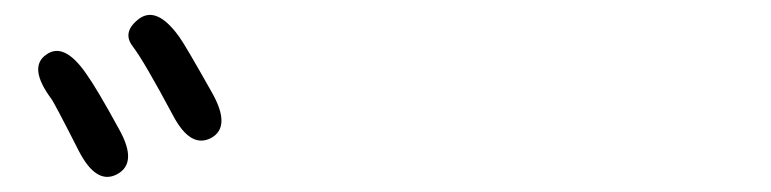

<svg xmlns="http://www.w3.org/2000/svg" viewBox="-20 -853 1040 259"><path d="M138 -618Q110 -603 86 -650Q53 -715 49 -720Q18 -762 42 -779Q66 -797 96 -754Q111 -733 141 -678Q166 -633 138 -618ZM265 -667Q237 -652 213 -698Q174 -771 159 -790.5Q144 -810 168 -828Q192 -845 222 -803Q230 -792 266 -728Q292 -682 265 -667Z"/></svg>

Font: Resource Han Rounded CN
Style: Regular
Weight: 400
Designer: Cyano Hao (round all glyphs); Ryoko NISHIZUKA  (kana, bopomofo & ideographs); Paul D. Hunt (Latin, Greek & Cyrillic); Sa
Foundry: Cyano Hao
Version: 0.990